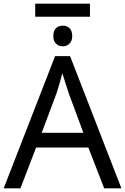

<svg xmlns="http://www.w3.org/2000/svg" viewBox="-20 -1021 679 1041"><path d="M432.1 -300.8 352.1 -517.1 317.9 -624Q303.2 -565.4 287.1 -517.1L206.1 -300.8ZM544.9 0 459 -221.2H175.8L90.8 0H0L278.8 -716.8H359.9L638.2 0ZM170.9 -1001H467.8V-930.2H170.9ZM269 -826.2Q269.5 -855.5 284.2 -868.7Q298.8 -881.8 321.3 -881.8Q343.8 -881.8 357.9 -867.2Q371.6 -852.5 371.6 -826.2Q371.6 -799.8 357.4 -785.2Q343.8 -770.5 321.3 -770Q298.8 -770 284.2 -783.7Q269.5 -796.9 269 -826.2Z"/></svg>

Font: NotoSans
Style: Regular
Weight: 400
Designer: Monotype Design team
Foundry: Monotype Imaging Inc.
Version: Version 1.04